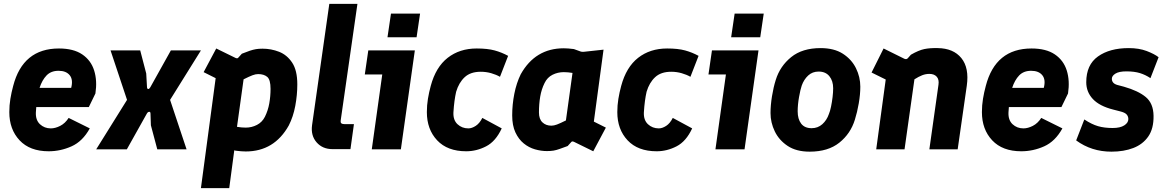

<svg xmlns="http://www.w3.org/2000/svg" viewBox="-20 -770 6023 990"><path d="M231 10Q134 10 81 -46.5Q28 -103 28 -192Q28 -227 33.5 -260.5Q39 -294 48 -327Q98 -520 284 -520Q359 -520 404 -489.5Q449 -459 465.5 -406.5Q482 -354 472 -288L438 -218H167Q166 -205 165 -191Q163 -151 186 -129.5Q209 -108 242 -108Q265 -108 290.5 -121Q316 -134 334 -162L443 -108Q406 -41 349 -15.5Q292 10 231 10ZM282 -405Q243 -405 220 -381Q197 -357 184 -317H347Q358 -359 339.5 -382Q321 -405 282 -405Z M476 0 635 -255 550 -510H703L734 -391L738 -320Q739 -311 744.5 -311Q750 -311 755 -320L861 -510H1016L857 -255L942 0H791L758 -124L756 -184Q756 -194 749 -193.5Q742 -193 737 -184L634 0Z M1016 200 1092 -367 1030 -398 1095 -520 1195 -471Q1205 -467 1209 -473L1227 -493Q1252 -503 1268.5 -508.5Q1285 -514 1299.5 -516.5Q1314 -519 1334 -519Q1378 -519 1419 -503Q1460 -487 1486.5 -447Q1513 -407 1513 -335Q1513 -280 1502.5 -224Q1492 -168 1469 -123Q1394 11 1247 11Q1226 11 1195 7L1188 5L1162 200ZM1247 -112Q1278 -112 1305 -126Q1332 -140 1346 -168Q1362 -200 1368.5 -237Q1375 -274 1375 -312Q1375 -359 1358 -373.5Q1341 -388 1311 -388Q1298 -388 1282 -382Q1266 -376 1236 -361L1202 -116Q1226 -112 1247 -112Z M1695 -1Q1643 -1 1612.5 -36Q1582 -71 1589 -124L1678 -750H1823L1737 -151Q1735 -138 1740 -134Q1745 -130 1756 -130H1805L1787 -1Z M1978 -578 1996 -700H2146L2128 -578ZM1897 0 1951 -386H1861L1879 -510H2119L2047 0Z M2384 10Q2287 10 2234 -46.5Q2181 -103 2181 -192Q2181 -227 2186.5 -260.5Q2192 -294 2201 -327Q2227 -424 2288.5 -472Q2350 -520 2438 -520Q2494 -520 2530.5 -510Q2567 -500 2600 -482L2558 -374Q2539 -385 2513 -392.5Q2487 -400 2459 -400Q2406 -400 2376 -372Q2346 -344 2332 -297Q2327 -275 2323.5 -249Q2320 -223 2318 -191Q2316 -151 2339 -129.5Q2362 -108 2395 -108Q2413 -108 2433 -121Q2453 -134 2467 -162L2567 -108Q2536 -41 2486.5 -15.5Q2437 10 2384 10Z M2800 9Q2770 9 2738.5 0Q2707 -9 2680.5 -30.5Q2654 -52 2637.5 -87.5Q2621 -123 2621 -175Q2621 -231 2632 -286.5Q2643 -342 2665 -387Q2740 -521 2887 -521Q2908 -521 2939 -517L2975 -504Q2981 -502 2991 -503L3092 -514L3042 -143L3104 -112L3039 10L2939 -39Q2929 -43 2925 -37L2907 -17Q2882 -8 2865.5 -2Q2849 4 2834.5 6.5Q2820 9 2800 9ZM2823 -122Q2836 -122 2852 -128Q2868 -134 2898 -149L2932 -394Q2908 -398 2887 -398Q2856 -398 2829 -384.5Q2802 -371 2788 -342Q2772 -310 2765.5 -272Q2759 -234 2759 -190Q2759 -156 2777 -139Q2795 -122 2823 -122Z M3366 10Q3269 10 3216 -46.5Q3163 -103 3163 -192Q3163 -227 3168.5 -260.5Q3174 -294 3183 -327Q3209 -424 3270.5 -472Q3332 -520 3420 -520Q3476 -520 3512.5 -510Q3549 -500 3582 -482L3540 -374Q3521 -385 3495 -392.5Q3469 -400 3441 -400Q3388 -400 3358 -372Q3328 -344 3314 -297Q3309 -275 3305.5 -249Q3302 -223 3300 -191Q3298 -151 3321 -129.5Q3344 -108 3377 -108Q3395 -108 3415 -121Q3435 -134 3449 -162L3549 -108Q3518 -41 3468.5 -15.5Q3419 10 3366 10Z M3750 -578 3768 -700H3918L3900 -578ZM3669 0 3723 -386H3633L3651 -510H3891L3819 0Z M4155 12Q4086 12 4041.5 -17.5Q3997 -47 3975 -92.5Q3953 -138 3953 -187Q3953 -227 3960.5 -273.5Q3968 -320 3980 -358Q4002 -429 4059.5 -475.5Q4117 -522 4211 -522Q4281 -522 4326 -493Q4371 -464 4393.5 -418.5Q4416 -373 4416 -323Q4416 -283 4408 -237Q4400 -191 4388 -153Q4366 -81 4308 -34.5Q4250 12 4155 12ZM4165 -109Q4197 -109 4220 -129.5Q4243 -150 4254 -182Q4260 -196 4265 -220Q4270 -244 4273 -269.5Q4276 -295 4276 -315Q4276 -353 4256.5 -377Q4237 -401 4201 -401Q4169 -401 4147 -380.5Q4125 -360 4114 -329Q4107 -309 4100 -269.5Q4093 -230 4093 -196Q4093 -156 4111 -132.5Q4129 -109 4165 -109Z M4498 0 4547 -360 4474 -396 4536 -520 4643 -467Q4654 -462 4661 -470L4677 -488Q4717 -511 4746 -517Q4775 -523 4815 -522Q4896 -521 4937 -470.5Q4978 -420 4965 -328L4918 0H4772L4819 -333Q4823 -360 4810 -374.5Q4797 -389 4772 -389Q4753 -389 4735 -382Q4717 -375 4695 -361L4644 0Z M5246 10Q5149 10 5096 -46.5Q5043 -103 5043 -192Q5043 -227 5048.5 -260.5Q5054 -294 5063 -327Q5113 -520 5299 -520Q5374 -520 5419 -489.5Q5464 -459 5480.5 -406.5Q5497 -354 5487 -288L5453 -218H5182Q5181 -205 5180 -191Q5178 -151 5201 -129.5Q5224 -108 5257 -108Q5280 -108 5305.5 -121Q5331 -134 5349 -162L5458 -108Q5421 -41 5364 -15.5Q5307 10 5246 10ZM5297 -405Q5258 -405 5235 -381Q5212 -357 5199 -317H5362Q5373 -359 5354.5 -382Q5336 -405 5297 -405Z M5711 12Q5608 12 5529 -46L5571 -154Q5609 -129 5641.5 -119.5Q5674 -110 5717 -110Q5756 -110 5777 -123.5Q5798 -137 5798 -156Q5798 -170 5789 -180Q5780 -190 5755 -196L5720 -205Q5649 -223 5615 -259.5Q5581 -296 5581 -346Q5581 -436 5641.5 -479Q5702 -522 5800 -522Q5853 -522 5892.5 -507Q5932 -492 5954 -475L5912 -367Q5887 -384 5858 -393Q5829 -402 5788 -402Q5750 -402 5731.5 -390.5Q5713 -379 5713 -364Q5713 -340 5741 -332L5775 -323Q5849 -302 5888 -269.5Q5927 -237 5928 -173Q5929 -107 5901 -66.5Q5873 -26 5824 -7Q5775 12 5711 12Z"/></svg>

Font: Finlandica
Style: Bold Italic
Weight: 700
Italic angle: -8°
Designer: Niklas Ekholm, Juho Hiilivirta, Jaakko Suomalainen
Foundry: Helsinki Type Studio
Version: Version 1.064; ttfautohint (v1.8.4.7-5d5b)